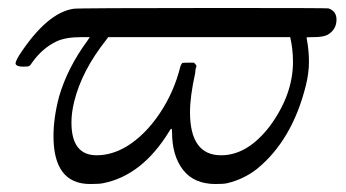

<svg xmlns="http://www.w3.org/2000/svg" viewBox="-20 -451 868 481"><path d="M206 10Q114 10 114 -110Q114 -156 128 -209Q149 -281 199 -349L205 -358H184Q144 -358 121 -347Q86 -330 61 -295Q56 -287 53 -285.5Q50 -284 38 -284Q22 -284 19 -291Q18 -296 29 -314Q98 -419 164 -429Q171 -431 532 -431Q799 -431 803 -430Q823 -423 823 -402Q823 -377 801 -364Q790 -358 766 -358Q748 -358 748 -357Q754 -325 754 -297Q754 -267 746 -236Q712 -100 624 -28Q591 -2 549 8Q541 10 520 10Q466 10 438.5 -25.5Q411 -61 411 -120Q411 -128 409.5 -128.5Q408 -129 404 -122Q336 -11 238 8Q229 10 206 10ZM714 -296Q714 -328 707 -358H251L246 -351Q185 -274 166 -197Q159 -169 159 -144Q159 -62 222 -62Q260 -62 297 -84Q343 -112 379.5 -166Q416 -220 432 -285Q435 -292 436.5 -293Q438 -294 452 -294H466Q472 -288 472 -286V-284Q471 -282 470.5 -280Q470 -278 469.5 -274.5Q469 -271 469 -268Q456 -209 456 -170Q456 -62 534 -62Q600 -62 656 -135Q714 -214 714 -296Z"/></svg>

Font: KaTeX_Math
Style: Italic
Weight: 400
Version: Version 3699957226